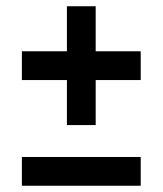

<svg xmlns="http://www.w3.org/2000/svg" viewBox="-20 -560 520 614"><path d="M50 -396H430V-304H50ZM194 -540H286V-160H194ZM50 -58H430V34H50Z"/></svg>

Font: Pathway Extreme Condensed
Style: Bold
Weight: 700
Width: 3
Version: Version 1.001;gftools[0.9.26]